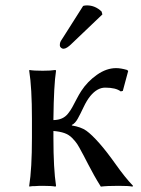

<svg xmlns="http://www.w3.org/2000/svg" viewBox="-20 -693 526 716"><path d="M99.1 -250Q99.1 -366.2 88.9 -429.2L89.8 -432.1Q104 -429.2 139.2 -429.2Q154.3 -429.2 166.3 -429.9Q178.2 -430.7 182.6 -431.6L187 -432.1L189 -429.2Q180.7 -376.5 179.2 -250V-245.1Q197.8 -245.6 210.9 -251.5Q224.1 -257.3 233.6 -269.3Q243.2 -281.2 249.5 -293Q255.9 -304.7 265.4 -323Q274.9 -341.3 283.2 -354Q306.2 -389.2 341.6 -414.1Q377 -439 413.1 -439Q430.2 -439 454.1 -432.1L458 -428.2L438 -354L430.2 -352.1Q412.1 -366.2 372.1 -366.2Q342.8 -366.2 316.9 -335Q303.7 -318.8 291.7 -293.5Q279.8 -268.1 270 -250.5Q260.3 -232.9 248 -227.1V-225.1Q281.7 -219.7 301.8 -205.6Q321.8 -191.4 351.1 -158.2Q377.4 -128.4 411.9 -79.8Q446.3 -31.2 476.1 0L474.1 2.9Q460.9 0 421.9 0Q378.9 0 356 2.9Q341.3 -20.5 330.6 -39.8Q319.8 -59.1 308.3 -81.3Q296.9 -103.5 292 -112.8Q290 -116.7 285.6 -124.5Q274.4 -146 267.8 -156Q261.2 -166 249 -178.5Q236.8 -190.9 220 -196.8Q203.1 -202.6 179.2 -204.6V-179.2Q179.2 -63.5 189 0L187 2.9Q173.3 0 139.2 0Q123.5 0 111.3 1Q98.6 1 94.2 2L89.8 2.9L88.9 0Q99.1 -63.5 99.1 -179.2ZM290 -670.9Q295.9 -672.9 304.2 -672.9Q335 -672.9 358.9 -649.9L361.8 -639.2L247.1 -529.8Q228.5 -511.2 216.8 -511.2Q211.4 -511.2 207.3 -515.1Q203.1 -519 203.1 -523.9Q203.1 -531.7 205.1 -536.4Q207 -541 214.4 -551.8Z"/></svg>

Font: Linux Biolinum
Style: Regular
Weight: 400
Designer: Philipp H. Poll
Foundry: Philipp H. Poll
Version: Version 0.6.4